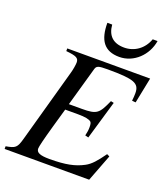

<svg xmlns="http://www.w3.org/2000/svg" viewBox="-156 -974 944 1082"><g transform="rotate(20 316.5 -433.0)"><path d="M572 -866C550 -804 497 -767 436 -767C368 -767 334 -803 329 -866H300C300 -763 337 -708 428 -708C515 -708 587 -778 601 -866ZM634 -653H137V-637C199 -631 214 -623 214 -596C214 -584 209 -552 203 -532L80 -90C64 -32 55 -26 -1 -16V0H506L568 -162L552 -170C514 -117 490 -89 458 -72C407 -45 353 -33 255 -33C199 -33 176 -43 176 -67C176 -79 187 -125 212 -213L244 -325H322C362 -325 389 -320 400 -310C405 -305 407 -296 407 -279C407 -261 405 -249 400 -227L420 -222L488 -454L470 -458C432 -373 421 -361 331 -361H253L319 -594C325 -616 335 -620 392 -620C549 -620 584 -607 584 -547C584 -534 583 -518 581 -501L603 -499Z"/></g></svg>

Font: STIXGeneral
Style: Italic
Weight: 400
Italic angle: -16.33°
Designer: MicroPress Inc., with final additions and corrections provided by Coen Hoffman, Elsevier (retired)
Version: Version 1.1.0